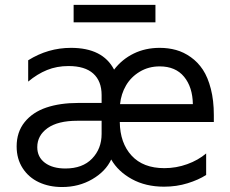

<svg xmlns="http://www.w3.org/2000/svg" viewBox="-20 -747 936 780"><path d="M611.5 -727.3V-656.2H279.1V-727.3ZM848.7 -279.8V-251.4H466.6Q467.7 -165.8 514.6 -114.9Q561.4 -63.9 647.7 -63.9Q696 -63.9 740.6 -80.1Q785.2 -96.2 817.5 -123.6V-36.2Q786.6 -16.3 742 -2.5Q697.4 11.4 646.3 11.4Q571.7 11.4 515.6 -19.5Q459.5 -50.4 431.8 -99.1Q409.4 -50.8 354.9 -19Q300.4 12.8 232.2 12.8Q179.7 12.8 138.1 -6.6Q96.6 -25.9 72.1 -63.7Q47.6 -101.6 47.6 -152Q47.6 -210.6 80.1 -250.9Q112.6 -291.2 168.1 -310Q223.7 -328.8 298.3 -328.8H392.8V-360.8Q392.8 -417.6 358.8 -448.2Q324.9 -478.7 258.5 -478.7Q210.6 -478.7 171 -462.5Q131.4 -446.4 94.5 -415.5V-502.1Q175.1 -552.6 268.5 -552.6Q397.4 -552.6 443.5 -464.1Q475.9 -506.4 523.3 -529.5Q570.7 -552.6 628.6 -552.6Q664.1 -552.6 695.3 -543.9Q726.6 -535.2 755.1 -514.9Q783.7 -494.7 804.2 -463.8Q824.6 -432.9 836.6 -385.8Q848.7 -338.8 848.7 -279.8ZM467.7 -323.9H763.5Q762.4 -393.1 727.8 -435.2Q693.2 -477.3 628.6 -477.3Q583.8 -477.3 547.9 -455.8Q512.1 -434.3 492 -399.9Q471.9 -365.4 467.7 -323.9ZM392.8 -203.1V-256.4H294Q215.2 -256.4 173.3 -226.6Q131.4 -196.7 131.4 -149.1Q131.4 -109 162.3 -85.8Q193.2 -62.5 245.7 -62.5Q315.3 -62.5 354 -102.6Q392.8 -142.8 392.8 -203.1Z"/></svg>

Font: TID UI
Style: Regular
Weight: 400
Designer: The TID Project Authors
Foundry: Bakken & Bæck
Version: Version 1.001;hotconv 1.0.109;makeotfexe 2.5.65596